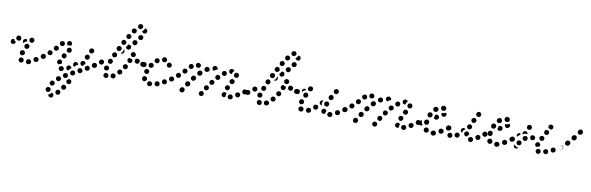

<svg xmlns="http://www.w3.org/2000/svg" viewBox="-60 -1079 5875 1910"><g transform="rotate(10 2877.0 -124.0)"><path d="M228 11Q233 2 229 -8Q227 -12 224 -16Q221 -20 216 -22Q212 -24 207 -24Q202 -25 197 -23L196 -22Q191 -21 187 -18Q184 -14 182 -10Q179 -5 179 0Q179 5 180 9Q184 19 193 24Q203 28 212 25L214 24Q224 21 228 11ZM133 22Q143 21 150 13Q153 9 154 4Q156 0 155 -5Q155 -10 152 -15Q150 -19 146 -22Q146 -22 146 -22Q142 -26 138 -27Q133 -29 128 -29Q123 -28 118 -26Q114 -24 111 -20Q107 -17 106 -12Q104 -7 104 -2Q105 3 107 7Q109 12 113 15Q114 16 115 17Q123 23 133 22ZM300 -28Q302 -38 297 -47Q294 -51 290 -54Q286 -57 282 -58Q277 -60 272 -59Q267 -58 263 -56L261 -55Q252 -49 250 -39Q247 -29 253 -21Q258 -12 268 -9Q278 -7 287 -12L288 -13Q297 -18 300 -28ZM365 -73Q367 -83 361 -91Q358 -95 354 -98Q350 -101 345 -101Q340 -102 335 -101Q331 -100 326 -97L325 -96Q317 -91 315 -80Q313 -70 319 -62Q322 -58 326 -55Q330 -52 335 -51Q340 -50 345 -52Q350 -53 354 -55L355 -56Q364 -62 365 -73ZM106 -66Q102 -75 106 -85V-86Q108 -91 111 -95Q115 -98 119 -100Q124 -102 129 -102Q134 -102 139 -101Q148 -97 152 -87Q157 -78 153 -68L152 -67Q151 -62 147 -59Q144 -55 139 -53Q138 -52 136 -52Q135 -51 133 -51Q130 -51 127 -51Q126 -51 125 -51Q124 -51 122 -52Q121 -52 120 -52Q110 -56 106 -66ZM138 -139Q141 -129 150 -124Q155 -122 160 -122Q165 -121 170 -123Q174 -124 178 -127Q182 -130 184 -135L185 -136Q190 -145 187 -155Q184 -165 175 -170Q165 -175 156 -172Q146 -169 141 -160L140 -158Q135 -149 138 -139ZM45 -167Q45 -169 46 -172Q38 -176 32 -183Q31 -184 30 -185Q26 -191 24 -197Q16 -198 8 -194Q1 -190 -2 -183L-3 -181Q-5 -177 -5 -172Q-5 -167 -4 -162Q-2 -158 2 -154Q5 -150 9 -148Q19 -144 29 -148Q38 -151 43 -161V-162Q44 -164 45 -167ZM120 -207Q126 -216 136 -217H138Q142 -217 146 -217Q149 -216 153 -214Q153 -208 154 -203Q155 -199 157 -195Q153 -195 149 -193Q139 -190 132 -184Q127 -179 123 -173Q119 -176 117 -180Q115 -184 115 -189Q113 -199 120 -207ZM67 -188Q77 -187 85 -193Q93 -200 94 -210Q95 -220 89 -228Q88 -229 88 -229Q82 -237 72 -239Q61 -240 53 -234Q45 -228 44 -217Q42 -207 48 -199Q49 -198 50 -197Q56 -189 67 -188ZM176 -208Q179 -198 188 -193Q197 -188 207 -190Q217 -193 222 -202L223 -203Q228 -212 225 -222Q223 -232 214 -237Q205 -243 195 -240Q185 -238 180 -229L179 -227Q174 -218 176 -208Z M485 264Q488 265 491 266Q494 267 496 269Q500 272 503 276Q506 280 506 285Q507 290 506 295Q505 300 502 304Q499 308 494 310Q490 313 485 314Q474 315 466 309Q458 303 456 293Q456 291 456 289Q456 287 456 285Q466 283 474 277Q480 271 485 264ZM520 250Q520 260 527 267Q531 271 535 273Q540 275 545 274Q550 274 554 273Q559 271 562 267H563Q570 259 570 249Q570 239 563 231Q555 224 545 224Q535 224 527 231V232Q520 239 520 250ZM465 223Q458 215 448 214Q443 213 438 214Q434 215 430 219Q426 222 423 226Q421 230 420 235V236Q419 241 421 245Q422 250 425 254Q428 258 432 261Q436 263 441 264Q452 265 460 259Q468 252 469 242H470Q471 231 465 223ZM568 195Q570 205 578 211Q582 214 587 215Q592 216 597 215Q602 214 606 212Q610 209 613 205H614Q620 196 618 186Q616 176 608 170Q599 164 589 165Q579 167 573 176H572Q566 185 568 195ZM499 165Q497 155 489 149Q481 143 470 144Q460 146 454 154V155Q448 163 449 173Q451 183 459 190Q467 196 478 194Q488 193 494 184Q500 175 499 165ZM638 101Q643 102 647 105Q656 110 659 120Q661 130 656 139Q653 144 649 147Q645 150 640 151Q635 152 631 151Q626 151 621 148Q613 143 610 133Q607 123 612 114Q614 114 615 113Q622 108 627 102Q628 102 628 102Q628 102 628 102Q633 101 638 101ZM553 118Q554 108 547 99Q544 96 540 93Q536 91 531 90Q526 90 521 91Q516 92 512 95V96Q508 99 505 103Q503 108 502 113Q502 118 503 122Q505 127 508 131Q514 139 524 140Q535 141 543 135Q551 128 553 118ZM615 78Q617 68 612 59Q609 55 605 52Q601 49 597 48Q592 47 587 47Q582 48 578 51H577Q568 56 566 66Q563 76 569 85Q571 90 575 92Q579 95 584 97Q589 98 594 97Q599 96 603 94L604 93Q612 88 615 78ZM676 50Q679 47 681 42Q682 37 682 32Q681 27 679 23Q674 14 664 11Q654 8 645 13Q640 15 637 19Q634 23 633 28Q631 32 632 37Q632 42 634 47Q639 56 649 59Q659 62 668 57H669Q673 54 676 50ZM552 32Q561 26 562 16Q563 11 562 6Q561 1 558 -3Q555 -7 551 -10Q546 -12 541 -13Q531 -15 522 -8Q514 -2 512 8Q512 13 513 18Q514 22 517 26Q520 30 524 33Q528 36 533 36H534Q544 38 552 32ZM744 15Q747 12 748 7Q750 2 749 -3Q749 -8 747 -12Q742 -21 732 -25Q722 -28 713 -23H712Q708 -20 705 -17Q702 -13 700 -8Q699 -3 699 2Q700 7 702 11Q707 20 716 23Q726 27 736 22V21Q740 19 744 15ZM594 12Q590 9 588 5Q583 -4 586 -14Q588 -24 597 -29L598 -30Q602 -32 607 -33Q612 -33 617 -32Q622 -30 626 -27Q630 -24 632 -20Q634 -17 634 -14Q635 -11 635 -8Q635 -7 635 -7H634Q626 -3 620 4Q615 10 612 17Q610 18 608 17Q605 17 603 17Q598 15 594 12ZM811 -21Q814 -25 816 -30Q817 -35 817 -40Q816 -45 814 -49Q808 -58 799 -61Q789 -64 780 -58H779Q775 -56 772 -52Q768 -48 767 -43Q766 -38 766 -33Q767 -28 769 -24Q774 -15 784 -12Q794 -9 803 -15H804Q808 -17 811 -21ZM495 -29Q491 -32 489 -37Q486 -41 485 -46Q484 -51 486 -56Q488 -66 497 -72Q506 -77 516 -75Q521 -73 525 -71Q529 -68 531 -63Q534 -59 535 -54Q535 -49 534 -44Q534 -42 533 -39Q532 -37 530 -35Q528 -35 527 -35Q517 -32 509 -27Q508 -26 507 -25Q506 -25 505 -25Q505 -25 504 -25Q499 -27 495 -29ZM676 -43Q683 -50 692 -53Q694 -54 696 -54Q696 -59 694 -63Q692 -67 689 -70Q682 -78 672 -78Q662 -79 654 -72V-71Q650 -68 648 -63Q646 -59 646 -54Q645 -49 647 -44Q649 -40 652 -36Q655 -33 658 -31Q661 -30 664 -29H665Q669 -37 676 -43ZM722 -59Q718 -63 717 -67Q715 -72 715 -77Q716 -82 718 -87Q723 -96 732 -100Q742 -103 751 -99Q758 -96 762 -90Q766 -84 766 -76Q759 -72 754 -66Q749 -60 746 -52Q742 -51 738 -51Q733 -51 730 -53Q725 -55 722 -59ZM881 -72Q883 -82 877 -91Q874 -95 870 -98Q866 -100 861 -101Q856 -102 851 -101Q846 -100 842 -97Q833 -91 831 -81Q830 -71 836 -62Q838 -58 843 -55Q847 -53 852 -52Q857 -51 861 -52Q866 -53 870 -56H871Q879 -62 881 -72ZM363 -64Q365 -68 366 -73Q367 -78 366 -83Q365 -88 362 -92Q359 -96 355 -98Q351 -101 346 -102Q341 -103 336 -102Q331 -101 327 -98V-97Q323 -95 320 -90Q317 -86 316 -81Q316 -76 317 -72Q318 -67 321 -63Q323 -59 328 -56Q332 -53 337 -52Q342 -52 346 -53Q351 -54 355 -57H356Q360 -60 363 -64ZM519 -122Q518 -117 519 -113Q520 -108 523 -104Q526 -100 530 -97Q538 -91 549 -93Q559 -95 564 -104L565 -105Q567 -109 568 -114Q569 -119 568 -123Q567 -128 564 -132Q561 -136 557 -139Q549 -145 539 -143Q528 -141 523 -132L522 -131Q520 -127 519 -122ZM426 -124Q426 -134 419 -142Q416 -146 411 -148Q407 -150 402 -150Q397 -150 392 -149Q388 -147 384 -143H383Q376 -136 375 -126Q375 -115 382 -108Q389 -100 399 -100Q410 -99 417 -106L418 -107Q425 -114 426 -124ZM749 -136Q753 -126 762 -122Q767 -120 772 -120Q777 -120 781 -121Q786 -123 790 -126Q793 -130 795 -134L796 -135Q800 -144 796 -154Q793 -164 784 -168Q774 -172 764 -169Q755 -165 750 -156V-155Q746 -146 749 -136ZM479 -181Q478 -191 471 -198Q463 -205 453 -205Q442 -204 435 -196Q428 -188 429 -178Q429 -167 437 -161Q441 -157 445 -156Q450 -154 455 -154Q460 -155 464 -157Q469 -159 472 -163H473Q480 -171 479 -181ZM560 -175Q563 -165 573 -160Q582 -155 592 -158Q602 -161 606 -170L607 -171Q611 -180 608 -190Q605 -200 596 -205Q587 -210 577 -206Q567 -203 562 -194Q557 -184 560 -175ZM781 -205Q785 -196 794 -191Q804 -187 813 -190Q823 -194 827 -203L828 -204Q832 -213 829 -223Q825 -233 816 -237Q806 -242 797 -238Q787 -234 782 -225Q778 -215 781 -205ZM522 -217V-216Q514 -209 504 -210Q493 -211 487 -219Q480 -226 480 -237Q481 -247 489 -254Q497 -261 507 -260Q518 -260 525 -252Q526 -251 526 -250Q527 -248 528 -247Q528 -240 531 -233Q530 -228 528 -224Q526 -220 522 -217ZM551 -249Q551 -254 553 -259Q557 -268 567 -272Q577 -275 586 -271L587 -270Q596 -266 600 -256Q603 -246 599 -237Q598 -235 596 -233Q595 -231 593 -229Q591 -230 590 -230Q580 -231 570 -228Q567 -227 564 -226Q560 -228 557 -231Q554 -235 552 -240Q550 -244 551 -249Z M987 27Q976 26 969 19Q969 18 968 18Q961 10 962 -1Q963 -11 970 -18Q974 -21 979 -23Q983 -24 988 -24Q993 -24 998 -21Q1002 -19 1006 -15Q1006 -15 1006 -15Q1007 -14 1008 -12Q1009 -11 1010 -9Q1010 -3 1011 2Q1011 5 1012 8Q1011 11 1009 14Q1007 18 1005 20Q997 27 987 27ZM1083 0Q1085 -10 1080 -19Q1074 -28 1064 -30Q1054 -33 1045 -28L1044 -27Q1036 -22 1033 -12Q1031 -2 1036 7Q1039 12 1043 15Q1047 17 1051 19Q1056 20 1061 19Q1066 18 1070 16L1071 15Q1080 10 1083 0ZM1142 -57Q1141 -67 1134 -74Q1130 -78 1125 -79Q1121 -81 1116 -81Q1111 -81 1106 -79Q1102 -76 1098 -73V-72Q1091 -64 1091 -54Q1092 -44 1099 -37Q1103 -33 1108 -32Q1112 -30 1117 -30Q1122 -30 1127 -33Q1131 -35 1135 -38V-39Q1142 -47 1142 -57ZM958 -59Q963 -50 973 -47Q978 -46 983 -47Q988 -47 992 -50Q997 -52 1000 -56Q1003 -60 1004 -65V-66Q1006 -70 1005 -75Q1005 -80 1002 -85Q1000 -89 996 -92Q992 -95 987 -96Q977 -99 968 -94Q959 -89 956 -79V-78Q953 -68 958 -59ZM879 -64Q882 -68 882 -73Q883 -78 882 -83Q881 -88 878 -92Q872 -100 862 -102Q852 -104 844 -98H843Q834 -92 832 -81Q831 -71 836 -63Q842 -54 853 -52Q863 -51 871 -56L872 -57Q876 -60 879 -64ZM1187 -114Q1188 -119 1187 -124Q1185 -129 1182 -133Q1180 -137 1175 -139Q1171 -142 1166 -143Q1161 -143 1156 -142Q1152 -141 1148 -138Q1144 -135 1141 -131L1140 -130Q1135 -121 1138 -111Q1140 -101 1149 -96Q1153 -93 1158 -92Q1163 -92 1168 -93Q1173 -94 1177 -97Q1181 -100 1183 -104L1184 -105Q1186 -109 1187 -114ZM945 -118Q947 -129 941 -137Q938 -141 934 -144Q929 -146 925 -147Q920 -148 915 -147Q910 -145 906 -142H905Q897 -136 895 -126Q893 -115 900 -107Q902 -103 907 -100Q911 -98 916 -97Q921 -96 926 -97Q930 -99 934 -101L935 -102Q944 -108 945 -118ZM983 -134Q987 -125 997 -121Q1006 -117 1016 -121Q1025 -125 1029 -135V-136Q1033 -145 1029 -155Q1025 -164 1016 -168Q1006 -172 996 -168Q987 -164 983 -154V-153Q979 -144 983 -134ZM1360 -153Q1367 -160 1367 -171Q1367 -176 1365 -180Q1364 -185 1360 -189Q1357 -192 1352 -194Q1347 -196 1342 -196H1341Q1331 -196 1324 -189Q1316 -182 1316 -171Q1316 -166 1318 -162Q1320 -157 1323 -153Q1327 -150 1331 -148Q1336 -146 1341 -146H1342Q1352 -146 1360 -153ZM1219 -178V-177Q1215 -167 1206 -163Q1196 -159 1187 -163Q1177 -167 1173 -176Q1169 -186 1172 -195L1173 -196Q1175 -202 1180 -206Q1185 -210 1191 -212Q1196 -207 1203 -205Q1209 -203 1216 -202Q1218 -200 1219 -197Q1220 -194 1221 -191Q1221 -189 1221 -187Q1221 -185 1221 -182Q1220 -180 1219 -178ZM1264 -167Q1269 -166 1274 -167Q1279 -168 1283 -171Q1287 -174 1290 -178Q1296 -187 1294 -197Q1292 -207 1283 -213H1282Q1273 -219 1263 -217Q1253 -215 1247 -206Q1242 -198 1244 -187Q1246 -177 1255 -172V-171Q1260 -168 1264 -167ZM1013 -206Q1017 -196 1026 -192Q1035 -188 1045 -191Q1055 -195 1059 -204L1060 -205Q1064 -215 1060 -224Q1057 -234 1047 -238Q1038 -243 1028 -239Q1018 -236 1014 -226V-225Q1009 -216 1013 -206ZM1211 -226Q1220 -222 1230 -227Q1239 -231 1243 -241Q1246 -251 1242 -260V-261Q1237 -270 1228 -274Q1218 -277 1208 -273Q1204 -271 1201 -267Q1197 -264 1195 -259Q1194 -254 1194 -249Q1194 -244 1196 -240L1197 -239Q1201 -230 1211 -226ZM1128 -263Q1127 -252 1119 -246L1118 -245Q1112 -240 1105 -239Q1097 -238 1091 -242Q1096 -245 1101 -249Q1108 -255 1112 -263L1113 -264Q1117 -272 1117 -281Q1118 -283 1118 -285Q1119 -284 1120 -283Q1121 -282 1122 -281Q1129 -273 1128 -263ZM1045 -286Q1044 -281 1046 -276Q1047 -272 1051 -268Q1054 -264 1058 -262Q1063 -260 1068 -259Q1073 -259 1077 -261Q1082 -262 1086 -265Q1090 -269 1092 -273V-274Q1095 -279 1095 -283Q1095 -288 1094 -293Q1092 -298 1089 -302Q1086 -305 1081 -308Q1072 -312 1062 -309Q1052 -306 1048 -296H1047Q1045 -291 1045 -286ZM1185 -315Q1186 -325 1179 -333Q1173 -338 1166 -340Q1158 -342 1151 -339Q1150 -335 1147 -331V-330Q1143 -322 1136 -316Q1135 -316 1135 -315Q1135 -310 1136 -306Q1138 -302 1141 -298Q1148 -290 1159 -290Q1169 -290 1177 -297Q1185 -305 1185 -315ZM1081 -355Q1080 -350 1081 -346Q1083 -341 1086 -337Q1089 -333 1093 -331Q1102 -326 1112 -329Q1122 -331 1127 -341H1128Q1133 -351 1130 -360Q1127 -370 1118 -375Q1114 -378 1109 -378Q1104 -379 1099 -378Q1094 -376 1090 -373Q1086 -370 1084 -366L1083 -365Q1081 -360 1081 -355ZM1240 -371Q1240 -381 1232 -389Q1224 -396 1214 -395Q1204 -395 1197 -387L1196 -386Q1189 -379 1189 -368Q1190 -358 1197 -351Q1205 -344 1215 -344Q1226 -345 1233 -352V-353Q1240 -361 1240 -371ZM1120 -414Q1122 -403 1131 -398Q1140 -392 1150 -395Q1160 -397 1165 -406L1166 -407Q1171 -416 1169 -426Q1167 -436 1158 -441Q1149 -447 1139 -444Q1129 -442 1123 -433V-432Q1117 -424 1120 -414ZM1288 -435Q1286 -445 1277 -451Q1269 -456 1259 -454Q1249 -453 1243 -444L1242 -443Q1236 -435 1238 -424Q1240 -414 1249 -408Q1257 -403 1268 -405Q1278 -407 1284 -415V-416Q1290 -425 1288 -435ZM1163 -480Q1164 -469 1172 -463Q1181 -457 1191 -458Q1201 -459 1207 -468H1208Q1214 -477 1213 -487Q1212 -497 1203 -503Q1195 -510 1185 -508Q1175 -507 1168 -499V-498Q1161 -490 1163 -480ZM1314 -511Q1312 -515 1308 -519Q1305 -522 1300 -524Q1296 -526 1291 -526Q1290 -526 1290 -526Q1289 -526 1289 -526Q1289 -525 1288 -524Q1286 -515 1279 -507Q1274 -500 1266 -496Q1268 -487 1275 -481Q1282 -475 1291 -475Q1302 -475 1309 -482Q1316 -490 1316 -500V-501Q1316 -506 1314 -511ZM1222 -552Q1219 -549 1218 -544Q1217 -539 1217 -534Q1218 -529 1220 -525Q1222 -520 1226 -517Q1230 -514 1235 -513Q1240 -511 1245 -512Q1250 -512 1254 -515H1255Q1259 -518 1262 -522Q1265 -525 1267 -530Q1268 -535 1268 -540Q1267 -545 1265 -549Q1260 -558 1250 -561Q1240 -564 1231 -559H1230Q1226 -556 1222 -552Z M1445 27Q1453 20 1454 10Q1454 5 1453 0Q1451 -4 1448 -8Q1445 -12 1441 -14Q1437 -17 1432 -17H1431Q1421 -19 1413 -12Q1405 -6 1404 5Q1403 15 1409 23Q1415 31 1426 32Q1436 33 1445 27ZM1526 6Q1530 -4 1526 -14Q1525 -18 1521 -22Q1518 -25 1513 -28Q1509 -30 1504 -30Q1499 -30 1494 -28Q1489 -26 1485 -23Q1482 -20 1480 -15Q1478 -11 1478 -6Q1477 -1 1479 4Q1481 9 1484 12Q1488 16 1492 18Q1497 20 1502 20Q1507 20 1511 19H1512Q1521 15 1526 6ZM1358 -11Q1349 -16 1347 -26V-27Q1344 -37 1349 -46Q1354 -55 1364 -58Q1374 -60 1383 -55Q1392 -50 1395 -40Q1396 -36 1396 -33Q1396 -29 1395 -26Q1390 -21 1386 -15Q1386 -14 1386 -13Q1384 -12 1382 -11Q1380 -10 1377 -9Q1367 -6 1358 -11ZM1591 -21Q1594 -25 1595 -30Q1597 -35 1596 -40Q1596 -44 1593 -49Q1588 -58 1578 -61Q1569 -64 1559 -59Q1550 -54 1547 -44Q1544 -34 1549 -25Q1552 -20 1555 -17Q1559 -14 1564 -13Q1569 -11 1574 -12Q1579 -12 1583 -15H1584Q1588 -17 1591 -21ZM1650 -56Q1654 -59 1657 -63Q1660 -68 1660 -73Q1661 -77 1660 -82Q1659 -87 1656 -91Q1650 -100 1640 -101Q1630 -103 1621 -97Q1617 -94 1614 -90Q1612 -86 1611 -81Q1610 -76 1611 -71Q1612 -66 1615 -62Q1621 -54 1631 -52Q1641 -50 1650 -56ZM1357 -97Q1361 -87 1371 -84Q1381 -80 1390 -85Q1399 -89 1403 -99Q1407 -109 1402 -118Q1398 -128 1388 -131Q1378 -135 1369 -130Q1360 -126 1356 -116Q1352 -106 1357 -97ZM1319 -148Q1328 -144 1338 -147Q1346 -150 1351 -158Q1355 -166 1354 -175Q1352 -184 1345 -190Q1338 -196 1329 -196Q1319 -196 1311 -189Q1304 -181 1304 -171Q1304 -166 1306 -162Q1309 -152 1319 -148ZM1388 -179Q1387 -174 1388 -169Q1390 -164 1393 -160Q1396 -156 1400 -154Q1409 -149 1419 -151Q1429 -154 1434 -163Q1437 -167 1438 -172Q1438 -177 1437 -182Q1436 -187 1433 -191Q1430 -195 1426 -197Q1417 -202 1407 -200Q1397 -197 1391 -188Q1389 -184 1388 -179ZM1582 -185Q1591 -181 1601 -186Q1605 -188 1609 -192Q1612 -195 1613 -200Q1615 -205 1615 -210Q1615 -215 1612 -219Q1610 -224 1606 -227Q1603 -231 1598 -232Q1593 -234 1588 -234Q1583 -233 1579 -231Q1578 -231 1576 -230Q1575 -229 1574 -228Q1571 -223 1567 -219Q1565 -214 1565 -209Q1565 -203 1567 -198V-197Q1572 -188 1582 -185ZM1438 -235Q1437 -225 1442 -216Q1445 -212 1449 -210Q1454 -207 1459 -206Q1463 -205 1468 -206Q1473 -207 1477 -210H1478Q1486 -216 1488 -227Q1490 -237 1484 -245Q1481 -249 1477 -252Q1473 -255 1468 -256Q1463 -256 1458 -255Q1453 -254 1449 -251Q1440 -245 1438 -235ZM1518 -273Q1510 -267 1509 -257Q1507 -247 1514 -238Q1520 -230 1530 -229Q1541 -227 1549 -233Q1557 -240 1559 -250Q1560 -260 1554 -268Q1548 -277 1537 -278Q1527 -280 1518 -273Z M1977 17Q1978 13 1976 8Q1975 3 1972 -1Q1969 -5 1965 -8Q1956 -13 1946 -10Q1936 -8 1931 1L1930 2Q1928 6 1927 11Q1926 16 1927 21Q1929 25 1932 29Q1935 33 1939 36Q1948 41 1958 39Q1968 36 1973 27H1974Q1976 22 1977 17ZM1783 5Q1781 -5 1773 -11Q1764 -17 1754 -15Q1744 -13 1738 -5L1736 -2Q1734 2 1733 7Q1732 12 1732 16Q1733 21 1736 26Q1739 30 1743 33Q1747 35 1752 36Q1757 37 1761 37Q1766 36 1771 33Q1775 30 1778 26L1779 24Q1785 15 1783 5ZM2258 16Q2262 13 2264 8Q2266 4 2267 -1Q2267 -6 2266 -11Q2263 -21 2253 -26Q2244 -30 2234 -27H2233Q2229 -25 2225 -22Q2221 -19 2219 -14Q2217 -10 2216 -5Q2216 0 2217 5Q2221 15 2230 19Q2239 24 2249 21H2250Q2254 19 2258 16ZM2169 10Q2165 8 2161 4Q2157 1 2155 -3Q2153 -8 2153 -13V-14Q2153 -24 2160 -32Q2167 -39 2177 -40Q2182 -40 2187 -38Q2191 -36 2195 -33Q2196 -32 2198 -30Q2199 -28 2200 -27Q2199 -26 2199 -25Q2194 -16 2194 -6Q2193 0 2194 5Q2191 8 2187 9Q2183 11 2179 11Q2174 11 2169 10ZM2335 -29Q2338 -39 2333 -48Q2330 -52 2327 -55Q2323 -59 2318 -60Q2313 -61 2308 -60Q2303 -60 2299 -57H2298Q2289 -52 2286 -42Q2284 -32 2289 -23Q2291 -18 2295 -15Q2299 -12 2304 -11Q2309 -10 2314 -10Q2319 -11 2323 -14H2324Q2333 -19 2335 -29ZM2017 -46Q2018 -51 2017 -56Q2016 -61 2013 -65Q2011 -69 2007 -72Q1998 -78 1988 -76Q1978 -74 1972 -65L1971 -64Q1969 -60 1968 -55Q1967 -50 1968 -45Q1969 -41 1972 -36Q1974 -32 1979 -30Q1987 -24 1997 -26Q2007 -28 2013 -37H2014Q2016 -42 2017 -46ZM1828 -63Q1826 -73 1817 -79Q1813 -82 1808 -83Q1803 -84 1798 -83Q1793 -82 1789 -79Q1785 -76 1782 -72L1781 -70Q1775 -61 1777 -51Q1779 -41 1788 -35Q1792 -32 1797 -31Q1802 -30 1806 -31Q1811 -32 1815 -35Q1820 -38 1822 -42L1824 -44Q1830 -53 1828 -63ZM2397 -63Q2400 -67 2400 -72Q2401 -77 2400 -82Q2399 -87 2396 -91Q2391 -100 2380 -101Q2370 -103 2362 -98L2361 -97Q2357 -94 2354 -90Q2352 -86 2351 -81Q2350 -76 2351 -71Q2352 -66 2355 -62Q2360 -54 2371 -52Q2381 -50 2389 -56H2390Q2394 -59 2397 -63ZM1658 -64Q1661 -68 1662 -73Q1662 -78 1661 -83Q1660 -88 1657 -92Q1652 -100 1641 -102Q1631 -104 1623 -98H1622Q1618 -95 1615 -90Q1612 -86 1611 -81Q1611 -76 1612 -72Q1613 -67 1615 -63Q1621 -54 1632 -52Q1642 -51 1650 -56L1651 -57Q1655 -60 1658 -64ZM2175 -78Q2179 -69 2188 -64Q2193 -62 2197 -62Q2202 -62 2207 -64Q2212 -66 2215 -69Q2219 -72 2221 -77V-78Q2226 -87 2222 -97Q2218 -107 2209 -111Q2204 -113 2199 -113Q2194 -113 2190 -111Q2185 -110 2181 -106Q2178 -103 2176 -98L2175 -97Q2171 -88 2175 -78ZM2061 -107Q2062 -112 2062 -117Q2061 -122 2059 -126Q2056 -131 2052 -134Q2048 -137 2043 -138Q2039 -139 2034 -139Q2029 -138 2024 -135Q2020 -133 2017 -129V-128Q2014 -124 2012 -119Q2011 -115 2012 -110Q2012 -105 2015 -101Q2017 -96 2021 -93Q2025 -90 2030 -89Q2035 -88 2040 -88Q2045 -89 2049 -92Q2053 -94 2056 -98L2057 -99Q2060 -103 2061 -107ZM1875 -127Q1874 -137 1866 -143Q1858 -150 1847 -149Q1837 -147 1831 -139L1829 -137Q1823 -129 1824 -118Q1825 -108 1833 -102Q1841 -95 1852 -97Q1862 -98 1868 -106L1870 -108Q1877 -117 1875 -127ZM1723 -123Q1724 -133 1717 -141Q1714 -145 1710 -147Q1705 -149 1700 -150Q1695 -150 1690 -149Q1686 -147 1682 -144L1681 -143Q1677 -140 1675 -136Q1673 -131 1672 -126Q1672 -121 1673 -116Q1675 -112 1678 -108Q1685 -100 1695 -99Q1706 -98 1714 -105V-106Q1722 -113 1723 -123ZM2209 -148Q2212 -139 2221 -134Q2230 -129 2240 -131Q2250 -134 2255 -143L2256 -144Q2261 -153 2258 -163Q2255 -173 2246 -178Q2241 -180 2236 -181Q2232 -182 2227 -180Q2222 -179 2218 -176Q2214 -173 2212 -168H2211Q2206 -158 2209 -148ZM2110 -163Q2112 -168 2111 -173Q2111 -178 2109 -182Q2107 -187 2104 -190Q2096 -198 2086 -197Q2075 -197 2068 -190V-189Q2064 -185 2062 -181Q2061 -176 2061 -171Q2061 -166 2063 -162Q2065 -157 2069 -154Q2076 -146 2086 -147Q2097 -147 2104 -154L2105 -155Q2108 -159 2110 -163ZM1779 -178Q1779 -189 1772 -196Q1768 -199 1763 -201Q1759 -203 1754 -203Q1749 -203 1744 -201Q1740 -199 1736 -195Q1728 -187 1729 -177Q1729 -166 1736 -159Q1744 -152 1754 -152Q1764 -152 1772 -160V-161Q1780 -168 1779 -178ZM1927 -174Q1929 -179 1929 -184Q1929 -189 1928 -193Q1926 -198 1922 -202Q1915 -209 1905 -209Q1894 -209 1887 -202L1885 -200Q1877 -193 1877 -182Q1877 -172 1884 -165Q1891 -157 1902 -157Q1912 -157 1920 -164L1922 -166Q1925 -170 1927 -174ZM2168 -219Q2170 -229 2164 -237Q2161 -241 2157 -244Q2153 -247 2148 -248Q2143 -248 2138 -247Q2134 -246 2129 -243Q2120 -237 2119 -227Q2117 -216 2123 -208Q2126 -204 2130 -201Q2134 -199 2139 -198Q2144 -197 2149 -198Q2154 -199 2158 -202Q2167 -208 2168 -219ZM2241 -219Q2242 -214 2245 -210Q2248 -206 2252 -203Q2256 -201 2261 -200Q2271 -198 2280 -204Q2288 -210 2290 -221Q2291 -226 2290 -231Q2289 -236 2286 -240Q2283 -244 2279 -247Q2275 -249 2270 -250Q2259 -252 2251 -246Q2243 -240 2241 -230V-229Q2240 -224 2241 -219ZM1988 -218Q1991 -222 1993 -226Q1994 -231 1993 -236Q1993 -241 1990 -245Q1985 -254 1975 -257Q1965 -260 1956 -255L1954 -253Q1949 -251 1946 -247Q1943 -243 1942 -238Q1941 -234 1941 -229Q1942 -224 1944 -219Q1949 -210 1959 -208Q1969 -205 1978 -210L1981 -211Q1985 -214 1988 -218ZM1825 -216H1824Q1817 -208 1806 -208Q1796 -209 1789 -216Q1781 -223 1782 -234Q1782 -244 1789 -251L1790 -252Q1797 -259 1808 -259Q1818 -259 1825 -252Q1826 -251 1827 -250Q1827 -249 1828 -248Q1828 -246 1829 -244Q1830 -239 1832 -235Q1833 -230 1831 -225Q1829 -220 1825 -216ZM2225 -250Q2229 -258 2237 -263Q2233 -272 2225 -277Q2217 -281 2208 -279H2207Q2197 -277 2191 -268Q2185 -260 2188 -249Q2190 -239 2199 -234Q2207 -228 2217 -230L2218 -231Q2218 -232 2218 -233H2219Q2220 -242 2225 -250ZM2020 -245Q2018 -249 2018 -254Q2018 -265 2025 -272Q2032 -279 2042 -280H2045H2046Q2056 -280 2063 -272Q2071 -265 2071 -254Q2071 -253 2070 -251Q2070 -250 2070 -248Q2063 -247 2057 -245Q2048 -241 2041 -234Q2039 -232 2038 -230Q2034 -231 2031 -233Q2028 -234 2025 -237Q2022 -240 2020 -245ZM1862 -235Q1858 -237 1855 -241Q1852 -245 1851 -250Q1849 -255 1850 -260Q1851 -265 1853 -269Q1858 -278 1868 -281Q1878 -283 1887 -278Q1888 -278 1889 -277Q1893 -274 1896 -270Q1899 -266 1900 -261Q1901 -257 1901 -252Q1900 -247 1897 -243Q1895 -239 1892 -237Q1890 -235 1886 -233Q1884 -234 1881 -234Q1874 -234 1867 -233Q1866 -233 1865 -234Q1864 -234 1863 -235Q1862 -235 1862 -235Z M2536 27Q2525 26 2518 19Q2518 18 2517 18Q2510 10 2511 -1Q2512 -11 2519 -18Q2523 -21 2528 -23Q2532 -24 2537 -24Q2542 -24 2547 -21Q2551 -19 2555 -15Q2555 -15 2555 -15Q2556 -14 2557 -12Q2558 -11 2559 -9Q2559 -3 2560 2Q2560 5 2561 8Q2560 11 2558 14Q2556 18 2554 20Q2546 27 2536 27ZM2632 0Q2634 -10 2629 -19Q2623 -28 2613 -30Q2603 -33 2594 -28L2593 -27Q2585 -22 2582 -12Q2580 -2 2585 7Q2588 12 2592 15Q2596 17 2600 19Q2605 20 2610 19Q2615 18 2619 16L2620 15Q2629 10 2632 0ZM2691 -57Q2690 -67 2683 -74Q2679 -78 2674 -79Q2670 -81 2665 -81Q2660 -81 2655 -79Q2651 -76 2647 -73V-72Q2640 -64 2640 -54Q2641 -44 2648 -37Q2652 -33 2657 -32Q2661 -30 2666 -30Q2671 -30 2676 -33Q2680 -35 2684 -38V-39Q2691 -47 2691 -57ZM2507 -59Q2512 -50 2522 -47Q2527 -46 2532 -47Q2537 -47 2541 -50Q2546 -52 2549 -56Q2552 -60 2553 -65V-66Q2555 -70 2554 -75Q2554 -80 2551 -85Q2549 -89 2545 -92Q2541 -95 2536 -96Q2526 -99 2517 -94Q2508 -89 2505 -79V-78Q2502 -68 2507 -59ZM2428 -64Q2431 -68 2431 -73Q2432 -78 2431 -83Q2430 -88 2427 -92Q2421 -100 2411 -102Q2401 -104 2393 -98H2392Q2383 -92 2381 -81Q2380 -71 2385 -63Q2391 -54 2402 -52Q2412 -51 2420 -56L2421 -57Q2425 -60 2428 -64ZM2736 -114Q2737 -119 2736 -124Q2734 -129 2731 -133Q2729 -137 2724 -139Q2720 -142 2715 -143Q2710 -143 2705 -142Q2701 -141 2697 -138Q2693 -135 2690 -131L2689 -130Q2684 -121 2687 -111Q2689 -101 2698 -96Q2702 -93 2707 -92Q2712 -92 2717 -93Q2722 -94 2726 -97Q2730 -100 2732 -104L2733 -105Q2735 -109 2736 -114ZM2494 -118Q2496 -129 2490 -137Q2487 -141 2483 -144Q2478 -146 2474 -147Q2469 -148 2464 -147Q2459 -145 2455 -142H2454Q2446 -136 2444 -126Q2442 -115 2449 -107Q2451 -103 2456 -100Q2460 -98 2465 -97Q2470 -96 2475 -97Q2479 -99 2483 -101L2484 -102Q2493 -108 2494 -118ZM2532 -134Q2536 -125 2546 -121Q2555 -117 2565 -121Q2574 -125 2578 -135V-136Q2582 -145 2578 -155Q2574 -164 2565 -168Q2555 -172 2545 -168Q2536 -164 2532 -154V-153Q2528 -144 2532 -134ZM2909 -153Q2916 -160 2916 -171Q2916 -176 2914 -180Q2913 -185 2909 -189Q2906 -192 2901 -194Q2896 -196 2891 -196H2890Q2880 -196 2873 -189Q2865 -182 2865 -171Q2865 -166 2867 -162Q2869 -157 2872 -153Q2876 -150 2880 -148Q2885 -146 2890 -146H2891Q2901 -146 2909 -153ZM2768 -178V-177Q2764 -167 2755 -163Q2745 -159 2736 -163Q2726 -167 2722 -176Q2718 -186 2721 -195L2722 -196Q2724 -202 2729 -206Q2734 -210 2740 -212Q2745 -207 2752 -205Q2758 -203 2765 -202Q2767 -200 2768 -197Q2769 -194 2770 -191Q2770 -189 2770 -187Q2770 -185 2770 -182Q2769 -180 2768 -178ZM2813 -167Q2818 -166 2823 -167Q2828 -168 2832 -171Q2836 -174 2839 -178Q2845 -187 2843 -197Q2841 -207 2832 -213H2831Q2822 -219 2812 -217Q2802 -215 2796 -206Q2791 -198 2793 -187Q2795 -177 2804 -172V-171Q2809 -168 2813 -167ZM2562 -206Q2566 -196 2575 -192Q2584 -188 2594 -191Q2604 -195 2608 -204L2609 -205Q2613 -215 2609 -224Q2606 -234 2596 -238Q2587 -243 2577 -239Q2567 -236 2563 -226V-225Q2558 -216 2562 -206ZM2760 -226Q2769 -222 2779 -227Q2788 -231 2792 -241Q2795 -251 2791 -260V-261Q2786 -270 2777 -274Q2767 -277 2757 -273Q2753 -271 2750 -267Q2746 -264 2744 -259Q2743 -254 2743 -249Q2743 -244 2745 -240L2746 -239Q2750 -230 2760 -226ZM2677 -263Q2676 -252 2668 -246L2667 -245Q2661 -240 2654 -239Q2646 -238 2640 -242Q2645 -245 2650 -249Q2657 -255 2661 -263L2662 -264Q2666 -272 2666 -281Q2667 -283 2667 -285Q2668 -284 2669 -283Q2670 -282 2671 -281Q2678 -273 2677 -263ZM2594 -286Q2593 -281 2595 -276Q2596 -272 2600 -268Q2603 -264 2607 -262Q2612 -260 2617 -259Q2622 -259 2626 -261Q2631 -262 2635 -265Q2639 -269 2641 -273V-274Q2644 -279 2644 -283Q2644 -288 2643 -293Q2641 -298 2638 -302Q2635 -305 2630 -308Q2621 -312 2611 -309Q2601 -306 2597 -296H2596Q2594 -291 2594 -286ZM2734 -315Q2735 -325 2728 -333Q2722 -338 2715 -340Q2707 -342 2700 -339Q2699 -335 2696 -331V-330Q2692 -322 2685 -316Q2684 -316 2684 -315Q2684 -310 2685 -306Q2687 -302 2690 -298Q2697 -290 2708 -290Q2718 -290 2726 -297Q2734 -305 2734 -315ZM2630 -355Q2629 -350 2630 -346Q2632 -341 2635 -337Q2638 -333 2642 -331Q2651 -326 2661 -329Q2671 -331 2676 -341H2677Q2682 -351 2679 -360Q2676 -370 2667 -375Q2663 -378 2658 -378Q2653 -379 2648 -378Q2643 -376 2639 -373Q2635 -370 2633 -366L2632 -365Q2630 -360 2630 -355ZM2789 -371Q2789 -381 2781 -389Q2773 -396 2763 -395Q2753 -395 2746 -387L2745 -386Q2738 -379 2738 -368Q2739 -358 2746 -351Q2754 -344 2764 -344Q2775 -345 2782 -352V-353Q2789 -361 2789 -371ZM2669 -414Q2671 -403 2680 -398Q2689 -392 2699 -395Q2709 -397 2714 -406L2715 -407Q2720 -416 2718 -426Q2716 -436 2707 -441Q2698 -447 2688 -444Q2678 -442 2672 -433V-432Q2666 -424 2669 -414ZM2837 -435Q2835 -445 2826 -451Q2818 -456 2808 -454Q2798 -453 2792 -444L2791 -443Q2785 -435 2787 -424Q2789 -414 2798 -408Q2806 -403 2817 -405Q2827 -407 2833 -415V-416Q2839 -425 2837 -435ZM2712 -480Q2713 -469 2721 -463Q2730 -457 2740 -458Q2750 -459 2756 -468H2757Q2763 -477 2762 -487Q2761 -497 2752 -503Q2744 -510 2734 -508Q2724 -507 2717 -499V-498Q2710 -490 2712 -480ZM2863 -511Q2861 -515 2857 -519Q2854 -522 2849 -524Q2845 -526 2840 -526Q2839 -526 2839 -526Q2838 -526 2838 -526Q2838 -525 2837 -524Q2835 -515 2828 -507Q2823 -500 2815 -496Q2817 -487 2824 -481Q2831 -475 2840 -475Q2851 -475 2858 -482Q2865 -490 2865 -500V-501Q2865 -506 2863 -511ZM2771 -552Q2768 -549 2767 -544Q2766 -539 2766 -534Q2767 -529 2769 -525Q2771 -520 2775 -517Q2779 -514 2784 -513Q2789 -511 2794 -512Q2799 -512 2803 -515H2804Q2808 -518 2811 -522Q2814 -525 2816 -530Q2817 -535 2817 -540Q2816 -545 2814 -549Q2809 -558 2799 -561Q2789 -564 2780 -559H2779Q2775 -556 2771 -552Z M3264 17Q3268 14 3271 10Q3273 5 3274 0Q3274 -5 3273 -9Q3270 -19 3261 -24Q3252 -30 3242 -27L3240 -26Q3236 -25 3232 -22Q3228 -19 3225 -14Q3223 -10 3222 -5Q3222 0 3223 5Q3226 15 3235 20Q3244 25 3254 22L3256 21Q3261 20 3264 17ZM2955 19Q2960 19 2965 17Q2970 16 2973 12Q2977 9 2979 4Q2984 -5 2980 -15Q2977 -24 2967 -29L2966 -30Q2961 -32 2956 -32Q2951 -32 2947 -31Q2942 -29 2938 -26Q2934 -22 2932 -18Q2928 -8 2931 1Q2935 11 2944 16H2946Q2950 18 2955 19ZM3050 10Q3054 7 3056 2Q3057 -3 3057 -8Q3057 -13 3055 -17Q3051 -27 3042 -31Q3032 -34 3022 -30H3021Q3011 -25 3008 -16Q3004 -6 3008 3Q3010 8 3013 11Q3017 15 3022 17Q3026 18 3031 18Q3036 18 3041 16H3042Q3047 14 3050 10ZM3170 -2Q3161 -8 3159 -18Q3159 -20 3159 -21Q3157 -31 3164 -39Q3170 -48 3180 -49Q3185 -50 3190 -49Q3195 -47 3199 -44Q3202 -42 3205 -38Q3207 -34 3208 -29Q3207 -27 3206 -25Q3201 -17 3200 -7Q3200 -5 3200 -4Q3197 -1 3194 0Q3191 1 3188 2Q3178 4 3170 -2ZM3340 -19Q3343 -23 3344 -27Q3346 -32 3345 -37Q3345 -42 3342 -46Q3337 -56 3327 -58Q3317 -61 3308 -56L3307 -55Q3302 -53 3299 -49Q3296 -45 3295 -40Q3294 -36 3294 -31Q3295 -26 3297 -21Q3302 -12 3312 -9Q3322 -7 3331 -12H3333Q3337 -15 3340 -19ZM3120 -39Q3122 -43 3122 -48Q3123 -53 3121 -58Q3120 -63 3117 -67Q3110 -75 3100 -75Q3089 -76 3081 -70L3080 -69Q3076 -65 3074 -61Q3072 -57 3071 -52Q3071 -47 3072 -42Q3074 -37 3077 -33Q3084 -25 3094 -25Q3104 -24 3112 -30L3113 -31Q3117 -35 3120 -39ZM3411 -72Q3413 -82 3407 -90Q3404 -94 3400 -97Q3396 -100 3391 -101Q3386 -102 3381 -101Q3377 -99 3372 -97L3371 -96Q3363 -90 3361 -80Q3359 -69 3365 -61Q3368 -57 3372 -54Q3376 -51 3381 -51Q3386 -50 3391 -51Q3396 -52 3400 -55L3401 -56Q3410 -62 3411 -72ZM2927 -66Q2922 -75 2925 -85V-86Q2927 -91 2930 -95Q2933 -99 2938 -101Q2942 -103 2947 -104Q2952 -104 2957 -103Q2962 -101 2965 -98Q2969 -95 2971 -91Q2974 -86 2974 -81Q2975 -76 2973 -72V-70Q2971 -65 2967 -61Q2964 -57 2959 -54Q2958 -54 2958 -54Q2950 -55 2943 -53Q2943 -53 2942 -53Q2942 -53 2941 -54Q2932 -57 2927 -66ZM3176 -89Q3180 -79 3190 -76Q3194 -74 3199 -74Q3204 -74 3209 -76Q3213 -78 3217 -82Q3220 -85 3222 -90V-92Q3226 -101 3222 -111Q3218 -120 3208 -124Q3203 -126 3198 -126Q3193 -125 3189 -123Q3184 -121 3181 -118Q3177 -114 3176 -109L3175 -108Q3171 -98 3176 -89ZM3161 -128Q3154 -130 3148 -128Q3142 -127 3137 -122L3136 -121Q3128 -113 3128 -103Q3128 -93 3136 -85Q3139 -82 3144 -80Q3148 -78 3153 -78Q3154 -78 3155 -78Q3155 -78 3156 -78Q3155 -79 3155 -79Q3151 -88 3151 -98Q3151 -107 3154 -116L3155 -117Q3157 -123 3161 -128ZM2955 -142Q2958 -132 2967 -127Q2977 -123 2987 -127Q2996 -130 3001 -139V-141Q3006 -150 3002 -160Q2999 -170 2990 -174Q2985 -176 2980 -177Q2975 -177 2971 -175Q2966 -173 2962 -170Q2958 -167 2956 -162V-161Q2951 -151 2955 -142ZM3207 -163Q3210 -153 3219 -148Q3224 -146 3229 -145Q3234 -145 3238 -147Q3243 -148 3247 -151Q3251 -154 3253 -159L3254 -160Q3259 -170 3255 -179Q3252 -189 3243 -194Q3239 -196 3234 -197Q3229 -197 3224 -196Q3219 -194 3216 -191Q3212 -188 3209 -183V-182Q3204 -173 3207 -163ZM2901 -153Q2908 -160 2909 -170Q2909 -175 2907 -180Q2905 -184 2902 -188Q2899 -192 2894 -194Q2889 -196 2884 -196Q2884 -196 2883 -196Q2873 -196 2865 -190Q2858 -183 2857 -172Q2857 -167 2858 -163Q2860 -158 2863 -154Q2867 -151 2871 -148Q2876 -146 2881 -146Q2882 -146 2883 -146Q2893 -146 2901 -153ZM2934 -194Q2938 -204 2947 -208L2948 -209Q2953 -212 2958 -212Q2963 -212 2968 -211Q2968 -209 2968 -207Q2970 -202 2972 -199Q2967 -198 2963 -196Q2954 -193 2947 -186Q2940 -181 2937 -173Q2936 -174 2936 -174Q2936 -174 2936 -175Q2931 -184 2934 -194ZM2989 -223Q2989 -218 2990 -213Q2991 -208 2995 -204Q2998 -200 3002 -198Q3011 -193 3021 -196Q3031 -199 3036 -208L3037 -209Q3039 -213 3040 -218Q3040 -223 3039 -228Q3038 -233 3035 -237Q3031 -241 3027 -243Q3018 -248 3008 -245Q2998 -242 2993 -233L2992 -232Q2990 -228 2989 -223ZM3247 -233Q3249 -223 3257 -217Q3261 -214 3266 -213Q3271 -212 3276 -213Q3281 -214 3285 -216Q3289 -219 3292 -223L3293 -225Q3299 -233 3297 -243Q3295 -253 3287 -259Q3278 -265 3268 -263Q3258 -261 3252 -253L3251 -251Q3245 -243 3247 -233Z M3729 17Q3730 13 3728 8Q3727 3 3724 -1Q3721 -5 3717 -8Q3708 -13 3698 -10Q3688 -8 3683 1L3682 2Q3680 6 3679 11Q3678 16 3679 21Q3681 25 3684 29Q3687 33 3691 36Q3700 41 3710 39Q3720 36 3725 27H3726Q3728 22 3729 17ZM3535 5Q3533 -5 3525 -11Q3516 -17 3506 -15Q3496 -13 3490 -5L3488 -2Q3486 2 3485 7Q3484 12 3484 16Q3485 21 3488 26Q3491 30 3495 33Q3499 35 3504 36Q3509 37 3513 37Q3518 36 3523 33Q3527 30 3530 26L3531 24Q3537 15 3535 5ZM4010 16Q4014 13 4016 8Q4018 4 4019 -1Q4019 -6 4018 -11Q4015 -21 4005 -26Q3996 -30 3986 -27H3985Q3981 -25 3977 -22Q3973 -19 3971 -14Q3969 -10 3968 -5Q3968 0 3969 5Q3973 15 3982 19Q3991 24 4001 21H4002Q4006 19 4010 16ZM3921 10Q3917 8 3913 4Q3909 1 3907 -3Q3905 -8 3905 -13V-14Q3905 -24 3912 -32Q3919 -39 3929 -40Q3934 -40 3939 -38Q3943 -36 3947 -33Q3948 -32 3950 -30Q3951 -28 3952 -27Q3951 -26 3951 -25Q3946 -16 3946 -6Q3945 0 3946 5Q3943 8 3939 9Q3935 11 3931 11Q3926 11 3921 10ZM4087 -29Q4090 -39 4085 -48Q4082 -52 4079 -55Q4075 -59 4070 -60Q4065 -61 4060 -60Q4055 -60 4051 -57H4050Q4041 -52 4038 -42Q4036 -32 4041 -23Q4043 -18 4047 -15Q4051 -12 4056 -11Q4061 -10 4066 -10Q4071 -11 4075 -14H4076Q4085 -19 4087 -29ZM3769 -46Q3770 -51 3769 -56Q3768 -61 3765 -65Q3763 -69 3759 -72Q3750 -78 3740 -76Q3730 -74 3724 -65L3723 -64Q3721 -60 3720 -55Q3719 -50 3720 -45Q3721 -41 3724 -36Q3726 -32 3731 -30Q3739 -24 3749 -26Q3759 -28 3765 -37H3766Q3768 -42 3769 -46ZM3580 -63Q3578 -73 3569 -79Q3565 -82 3560 -83Q3555 -84 3550 -83Q3545 -82 3541 -79Q3537 -76 3534 -72L3533 -70Q3527 -61 3529 -51Q3531 -41 3540 -35Q3544 -32 3549 -31Q3554 -30 3558 -31Q3563 -32 3567 -35Q3572 -38 3574 -42L3576 -44Q3582 -53 3580 -63ZM4149 -63Q4152 -67 4152 -72Q4153 -77 4152 -82Q4151 -87 4148 -91Q4143 -100 4132 -101Q4122 -103 4114 -98L4113 -97Q4109 -94 4106 -90Q4104 -86 4103 -81Q4102 -76 4103 -71Q4104 -66 4107 -62Q4112 -54 4123 -52Q4133 -50 4141 -56H4142Q4146 -59 4149 -63ZM3410 -64Q3413 -68 3414 -73Q3414 -78 3413 -83Q3412 -88 3409 -92Q3404 -100 3393 -102Q3383 -104 3375 -98H3374Q3370 -95 3367 -90Q3364 -86 3363 -81Q3363 -76 3364 -72Q3365 -67 3367 -63Q3373 -54 3384 -52Q3394 -51 3402 -56L3403 -57Q3407 -60 3410 -64ZM3927 -78Q3931 -69 3940 -64Q3945 -62 3949 -62Q3954 -62 3959 -64Q3964 -66 3967 -69Q3971 -72 3973 -77V-78Q3978 -87 3974 -97Q3970 -107 3961 -111Q3956 -113 3951 -113Q3946 -113 3942 -111Q3937 -110 3933 -106Q3930 -103 3928 -98L3927 -97Q3923 -88 3927 -78ZM3813 -107Q3814 -112 3814 -117Q3813 -122 3811 -126Q3808 -131 3804 -134Q3800 -137 3795 -138Q3791 -139 3786 -139Q3781 -138 3776 -135Q3772 -133 3769 -129V-128Q3766 -124 3764 -119Q3763 -115 3764 -110Q3764 -105 3767 -101Q3769 -96 3773 -93Q3777 -90 3782 -89Q3787 -88 3792 -88Q3797 -89 3801 -92Q3805 -94 3808 -98L3809 -99Q3812 -103 3813 -107ZM3627 -127Q3626 -137 3618 -143Q3610 -150 3599 -149Q3589 -147 3583 -139L3581 -137Q3575 -129 3576 -118Q3577 -108 3585 -102Q3593 -95 3604 -97Q3614 -98 3620 -106L3622 -108Q3629 -117 3627 -127ZM3475 -123Q3476 -133 3469 -141Q3466 -145 3462 -147Q3457 -149 3452 -150Q3447 -150 3442 -149Q3438 -147 3434 -144L3433 -143Q3429 -140 3427 -136Q3425 -131 3424 -126Q3424 -121 3425 -116Q3427 -112 3430 -108Q3437 -100 3447 -99Q3458 -98 3466 -105V-106Q3474 -113 3475 -123ZM3961 -148Q3964 -139 3973 -134Q3982 -129 3992 -131Q4002 -134 4007 -143L4008 -144Q4013 -153 4010 -163Q4007 -173 3998 -178Q3993 -180 3988 -181Q3984 -182 3979 -180Q3974 -179 3970 -176Q3966 -173 3964 -168H3963Q3958 -158 3961 -148ZM3862 -163Q3864 -168 3863 -173Q3863 -178 3861 -182Q3859 -187 3856 -190Q3848 -198 3838 -197Q3827 -197 3820 -190V-189Q3816 -185 3814 -181Q3813 -176 3813 -171Q3813 -166 3815 -162Q3817 -157 3821 -154Q3828 -146 3838 -147Q3849 -147 3856 -154L3857 -155Q3860 -159 3862 -163ZM3531 -178Q3531 -189 3524 -196Q3520 -199 3515 -201Q3511 -203 3506 -203Q3501 -203 3496 -201Q3492 -199 3488 -195Q3480 -187 3481 -177Q3481 -166 3488 -159Q3496 -152 3506 -152Q3516 -152 3524 -160V-161Q3532 -168 3531 -178ZM3679 -174Q3681 -179 3681 -184Q3681 -189 3680 -193Q3678 -198 3674 -202Q3667 -209 3657 -209Q3646 -209 3639 -202L3637 -200Q3629 -193 3629 -182Q3629 -172 3636 -165Q3643 -157 3654 -157Q3664 -157 3672 -164L3674 -166Q3677 -170 3679 -174ZM3920 -219Q3922 -229 3916 -237Q3913 -241 3909 -244Q3905 -247 3900 -248Q3895 -248 3890 -247Q3886 -246 3881 -243Q3872 -237 3871 -227Q3869 -216 3875 -208Q3878 -204 3882 -201Q3886 -199 3891 -198Q3896 -197 3901 -198Q3906 -199 3910 -202Q3919 -208 3920 -219ZM3993 -219Q3994 -214 3997 -210Q4000 -206 4004 -203Q4008 -201 4013 -200Q4023 -198 4032 -204Q4040 -210 4042 -221Q4043 -226 4042 -231Q4041 -236 4038 -240Q4035 -244 4031 -247Q4027 -249 4022 -250Q4011 -252 4003 -246Q3995 -240 3993 -230V-229Q3992 -224 3993 -219ZM3740 -218Q3743 -222 3745 -226Q3746 -231 3745 -236Q3745 -241 3742 -245Q3737 -254 3727 -257Q3717 -260 3708 -255L3706 -253Q3701 -251 3698 -247Q3695 -243 3694 -238Q3693 -234 3693 -229Q3694 -224 3696 -219Q3701 -210 3711 -208Q3721 -205 3730 -210L3733 -211Q3737 -214 3740 -218ZM3577 -216H3576Q3569 -208 3558 -208Q3548 -209 3541 -216Q3533 -223 3534 -234Q3534 -244 3541 -251L3542 -252Q3549 -259 3560 -259Q3570 -259 3577 -252Q3578 -251 3579 -250Q3579 -249 3580 -248Q3580 -246 3581 -244Q3582 -239 3584 -235Q3585 -230 3583 -225Q3581 -220 3577 -216ZM3977 -250Q3981 -258 3989 -263Q3985 -272 3977 -277Q3969 -281 3960 -279H3959Q3949 -277 3943 -268Q3937 -260 3940 -249Q3942 -239 3951 -234Q3959 -228 3969 -230L3970 -231Q3970 -232 3970 -233H3971Q3972 -242 3977 -250ZM3772 -245Q3770 -249 3770 -254Q3770 -265 3777 -272Q3784 -279 3794 -280H3797H3798Q3808 -280 3815 -272Q3823 -265 3823 -254Q3823 -253 3822 -251Q3822 -250 3822 -248Q3815 -247 3809 -245Q3800 -241 3793 -234Q3791 -232 3790 -230Q3786 -231 3783 -233Q3780 -234 3777 -237Q3774 -240 3772 -245ZM3614 -235Q3610 -237 3607 -241Q3604 -245 3603 -250Q3601 -255 3602 -260Q3603 -265 3605 -269Q3610 -278 3620 -281Q3630 -283 3639 -278Q3640 -278 3641 -277Q3645 -274 3648 -270Q3651 -266 3652 -261Q3653 -257 3653 -252Q3652 -247 3649 -243Q3647 -239 3644 -237Q3642 -235 3638 -233Q3636 -234 3633 -234Q3626 -234 3619 -233Q3618 -233 3617 -234Q3616 -234 3615 -235Q3614 -235 3614 -235Z M4316 14Q4321 5 4319 -5Q4318 -10 4315 -14Q4312 -18 4308 -21Q4303 -23 4298 -24Q4294 -25 4289 -24Q4288 -24 4287 -23Q4282 -22 4278 -19Q4273 -17 4271 -12Q4268 -8 4267 -3Q4266 2 4267 6Q4270 17 4278 22Q4287 28 4297 26Q4299 25 4300 25Q4310 22 4316 14ZM4217 9Q4227 10 4235 4Q4239 1 4242 -3Q4244 -7 4245 -12Q4246 -17 4245 -22Q4243 -27 4240 -31Q4240 -31 4240 -32Q4234 -40 4224 -42Q4213 -44 4205 -39Q4201 -36 4198 -32Q4195 -28 4194 -23Q4193 -18 4194 -13Q4195 -8 4198 -4Q4199 -2 4200 -1Q4207 8 4217 9ZM4388 -17Q4391 -21 4392 -26Q4393 -30 4392 -35Q4392 -40 4389 -44Q4384 -53 4374 -56Q4364 -59 4355 -54L4353 -52Q4349 -50 4345 -46Q4342 -42 4341 -37Q4340 -32 4341 -27Q4341 -22 4344 -18Q4349 -9 4359 -6Q4369 -4 4378 -9L4380 -10Q4385 -13 4388 -17ZM4460 -71Q4462 -81 4456 -90Q4453 -94 4449 -97Q4444 -99 4440 -100Q4435 -101 4430 -100Q4425 -99 4421 -96L4419 -95Q4415 -92 4412 -88Q4409 -83 4408 -79Q4407 -74 4409 -69Q4410 -64 4412 -60Q4415 -56 4419 -53Q4424 -50 4429 -50Q4433 -49 4438 -50Q4443 -51 4447 -54L4449 -55Q4458 -61 4460 -71ZM4163 -103Q4158 -104 4154 -103Q4150 -102 4146 -99L4144 -98Q4140 -95 4137 -90Q4134 -86 4133 -81Q4133 -77 4134 -72Q4135 -67 4137 -63Q4140 -59 4145 -56Q4149 -53 4154 -52Q4158 -52 4163 -53Q4168 -54 4172 -56L4174 -58Q4175 -58 4175 -59Q4176 -59 4176 -59Q4173 -62 4171 -65Q4165 -73 4163 -83Q4161 -92 4162 -101L4163 -103Q4163 -103 4163 -103ZM4185 -87Q4186 -83 4189 -79Q4192 -75 4196 -72Q4200 -69 4205 -69Q4210 -68 4215 -69Q4220 -70 4224 -73Q4228 -76 4231 -80Q4233 -85 4234 -90V-92Q4236 -102 4230 -111Q4224 -119 4213 -121Q4208 -122 4204 -120Q4199 -119 4195 -116Q4191 -113 4188 -109Q4186 -105 4185 -100L4184 -97Q4184 -92 4185 -87ZM4284 -182 4286 -183Q4295 -188 4305 -185Q4315 -182 4320 -173Q4325 -164 4322 -154Q4319 -144 4310 -139L4307 -138Q4298 -133 4288 -136Q4278 -139 4274 -148Q4273 -149 4273 -149Q4273 -150 4273 -150Q4273 -151 4274 -153L4275 -155Q4278 -163 4279 -172Q4279 -175 4278 -178Q4280 -179 4281 -180Q4282 -181 4284 -182ZM4205 -171Q4205 -166 4207 -161Q4209 -157 4212 -153Q4216 -150 4220 -148Q4230 -144 4240 -148Q4249 -152 4253 -161L4254 -164Q4258 -173 4254 -183Q4250 -192 4241 -196Q4236 -198 4231 -198Q4226 -198 4222 -196Q4217 -195 4213 -191Q4210 -188 4208 -183L4207 -180Q4205 -176 4205 -171ZM4391 -201Q4392 -211 4385 -219Q4385 -220 4384 -221Q4383 -221 4383 -222Q4381 -220 4379 -219Q4370 -214 4361 -213Q4352 -211 4343 -213Q4343 -213 4343 -213Q4339 -207 4340 -199Q4340 -191 4345 -186Q4352 -177 4362 -176Q4372 -175 4380 -182Q4382 -183 4383 -184Q4391 -191 4391 -201ZM4252 -238Q4251 -227 4257 -219Q4264 -211 4274 -210Q4285 -209 4293 -216Q4294 -216 4294 -217Q4303 -223 4304 -234Q4305 -244 4299 -252Q4296 -256 4292 -258Q4287 -261 4282 -261Q4277 -262 4273 -261Q4268 -260 4264 -256Q4263 -256 4261 -255Q4253 -248 4252 -238ZM4346 -285Q4341 -283 4337 -281Q4333 -278 4330 -274Q4327 -269 4326 -265Q4325 -254 4330 -246Q4336 -237 4347 -235Q4347 -235 4348 -235Q4358 -233 4367 -238Q4376 -244 4378 -254Q4380 -264 4375 -273Q4369 -282 4359 -284Q4357 -284 4356 -285Q4351 -286 4346 -285Z M4689 15Q4696 7 4695 -3Q4694 -8 4692 -12Q4689 -17 4686 -20Q4682 -23 4677 -24Q4672 -26 4667 -25Q4667 -25 4667 -25Q4657 -24 4650 -16Q4643 -8 4644 2Q4644 7 4647 11Q4649 16 4653 19Q4657 22 4661 24Q4666 25 4671 25Q4672 25 4673 25Q4683 24 4689 15ZM4466 19Q4456 21 4447 15Q4446 15 4446 14Q4437 9 4435 -2Q4433 -12 4439 -20Q4444 -29 4455 -31Q4465 -33 4473 -27Q4473 -27 4474 -27Q4476 -25 4479 -23Q4481 -20 4482 -17Q4483 -12 4484 -6Q4485 -5 4485 -4Q4485 -1 4484 2Q4483 5 4481 7Q4476 16 4466 19ZM4555 -18Q4557 -28 4550 -36Q4544 -44 4533 -46Q4523 -47 4515 -40H4514Q4506 -33 4505 -23Q4504 -13 4510 -5Q4517 3 4527 5Q4537 6 4545 -1H4546Q4554 -8 4555 -18ZM4759 -19Q4762 -23 4763 -28Q4764 -33 4763 -38Q4762 -43 4760 -47Q4754 -56 4744 -58Q4734 -60 4725 -55L4724 -54Q4720 -52 4717 -47Q4714 -43 4713 -39Q4712 -34 4713 -29Q4714 -24 4717 -20Q4722 -11 4732 -9Q4743 -7 4751 -12L4752 -13Q4756 -15 4759 -19ZM4605 -30Q4597 -37 4597 -47V-48Q4597 -53 4599 -58Q4601 -62 4604 -66Q4608 -70 4612 -72Q4617 -74 4622 -74Q4632 -74 4639 -67Q4647 -60 4647 -49V-48Q4647 -47 4647 -45Q4647 -43 4646 -42Q4639 -38 4633 -31Q4630 -27 4628 -23Q4626 -23 4625 -23Q4624 -23 4623 -23Q4612 -23 4605 -30ZM4419 -58Q4427 -51 4437 -51Q4447 -51 4455 -58Q4462 -66 4462 -76V-77Q4462 -82 4460 -87Q4458 -91 4455 -95Q4451 -98 4447 -100Q4442 -102 4437 -102Q4427 -102 4419 -95Q4412 -87 4412 -77V-76Q4412 -66 4419 -58ZM4827 -73Q4828 -83 4822 -91Q4820 -95 4815 -98Q4811 -101 4806 -102Q4801 -102 4797 -101Q4792 -100 4788 -97H4787Q4778 -91 4777 -81Q4775 -71 4781 -62Q4784 -58 4788 -55Q4792 -53 4797 -52Q4802 -51 4807 -52Q4812 -53 4816 -56V-57Q4825 -62 4827 -73ZM4558 -73Q4557 -83 4564 -91V-92Q4570 -100 4581 -101Q4591 -102 4599 -96Q4600 -94 4602 -92Q4594 -88 4588 -82Q4581 -75 4578 -65Q4575 -59 4575 -52Q4573 -53 4571 -54Q4569 -55 4567 -56Q4559 -63 4558 -73ZM4616 -112Q4620 -103 4630 -99Q4634 -97 4639 -98Q4644 -98 4649 -100Q4653 -102 4657 -106Q4660 -109 4662 -114V-115Q4666 -124 4661 -134Q4657 -143 4647 -147Q4643 -149 4638 -148Q4633 -148 4628 -146Q4624 -144 4620 -140Q4617 -137 4615 -132V-131Q4611 -121 4616 -112ZM4646 -185Q4649 -175 4658 -170Q4667 -166 4677 -169Q4687 -172 4692 -181V-182Q4697 -191 4694 -201Q4690 -211 4681 -216Q4672 -221 4662 -217Q4652 -214 4648 -205L4647 -204Q4642 -195 4646 -185ZM4682 -254Q4685 -244 4694 -238Q4698 -236 4703 -235Q4708 -235 4713 -236Q4718 -237 4722 -240Q4726 -243 4728 -247L4729 -248Q4734 -257 4731 -267Q4729 -277 4720 -282Q4711 -288 4701 -285Q4691 -282 4686 -274L4685 -273Q4680 -264 4682 -254Z M4958 14Q4963 5 4961 -5Q4960 -10 4957 -14Q4954 -18 4950 -21Q4945 -23 4940 -24Q4936 -25 4931 -24Q4930 -24 4929 -23Q4924 -22 4920 -19Q4915 -17 4913 -12Q4910 -8 4909 -3Q4908 2 4909 6Q4912 17 4920 22Q4929 28 4939 26Q4941 25 4942 25Q4952 22 4958 14ZM4859 9Q4869 10 4877 4Q4881 1 4884 -3Q4886 -7 4887 -12Q4888 -17 4887 -22Q4885 -27 4882 -31Q4882 -31 4882 -32Q4876 -40 4866 -42Q4855 -44 4847 -39Q4843 -36 4840 -32Q4837 -28 4836 -23Q4835 -18 4836 -13Q4837 -8 4840 -4Q4841 -2 4842 -1Q4849 8 4859 9ZM5030 -17Q5033 -21 5034 -26Q5035 -30 5034 -35Q5034 -40 5031 -44Q5026 -53 5016 -56Q5006 -59 4997 -54L4995 -52Q4991 -50 4987 -46Q4984 -42 4983 -37Q4982 -32 4983 -27Q4983 -22 4986 -18Q4991 -9 5001 -6Q5011 -4 5020 -9L5022 -10Q5027 -13 5030 -17ZM5102 -71Q5104 -81 5098 -90Q5095 -94 5091 -97Q5086 -99 5082 -100Q5077 -101 5072 -100Q5067 -99 5063 -96L5061 -95Q5057 -92 5054 -88Q5051 -83 5050 -79Q5049 -74 5051 -69Q5052 -64 5054 -60Q5057 -56 5061 -53Q5066 -50 5071 -50Q5075 -49 5080 -50Q5085 -51 5089 -54L5091 -55Q5100 -61 5102 -71ZM4805 -103Q4800 -104 4796 -103Q4792 -102 4788 -99L4786 -98Q4782 -95 4779 -90Q4776 -86 4775 -81Q4775 -77 4776 -72Q4777 -67 4779 -63Q4782 -59 4787 -56Q4791 -53 4796 -52Q4800 -52 4805 -53Q4810 -54 4814 -56L4816 -58Q4817 -58 4817 -59Q4818 -59 4818 -59Q4815 -62 4813 -65Q4807 -73 4805 -83Q4803 -92 4804 -101L4805 -103Q4805 -103 4805 -103ZM4827 -87Q4828 -83 4831 -79Q4834 -75 4838 -72Q4842 -69 4847 -69Q4852 -68 4857 -69Q4862 -70 4866 -73Q4870 -76 4873 -80Q4875 -85 4876 -90V-92Q4878 -102 4872 -111Q4866 -119 4855 -121Q4850 -122 4846 -120Q4841 -119 4837 -116Q4833 -113 4830 -109Q4828 -105 4827 -100L4826 -97Q4826 -92 4827 -87ZM4926 -182 4928 -183Q4937 -188 4947 -185Q4957 -182 4962 -173Q4967 -164 4964 -154Q4961 -144 4952 -139L4949 -138Q4940 -133 4930 -136Q4920 -139 4916 -148Q4915 -149 4915 -149Q4915 -150 4915 -150Q4915 -151 4916 -153L4917 -155Q4920 -163 4921 -172Q4921 -175 4920 -178Q4922 -179 4923 -180Q4924 -181 4926 -182ZM4847 -171Q4847 -166 4849 -161Q4851 -157 4854 -153Q4858 -150 4862 -148Q4872 -144 4882 -148Q4891 -152 4895 -161L4896 -164Q4900 -173 4896 -183Q4892 -192 4883 -196Q4878 -198 4873 -198Q4868 -198 4864 -196Q4859 -195 4855 -191Q4852 -188 4850 -183L4849 -180Q4847 -176 4847 -171ZM5033 -201Q5034 -211 5027 -219Q5027 -220 5026 -221Q5025 -221 5025 -222Q5023 -220 5021 -219Q5012 -214 5003 -213Q4994 -211 4985 -213Q4985 -213 4985 -213Q4981 -207 4982 -199Q4982 -191 4987 -186Q4994 -177 5004 -176Q5014 -175 5022 -182Q5024 -183 5025 -184Q5033 -191 5033 -201ZM4894 -238Q4893 -227 4899 -219Q4906 -211 4916 -210Q4927 -209 4935 -216Q4936 -216 4936 -217Q4945 -223 4946 -234Q4947 -244 4941 -252Q4938 -256 4934 -258Q4929 -261 4924 -261Q4919 -262 4915 -261Q4910 -260 4906 -256Q4905 -256 4903 -255Q4895 -248 4894 -238ZM4988 -285Q4983 -283 4979 -281Q4975 -278 4972 -274Q4969 -269 4968 -265Q4967 -254 4972 -246Q4978 -237 4989 -235Q4989 -235 4990 -235Q5000 -233 5009 -238Q5018 -244 5020 -254Q5022 -264 5017 -273Q5011 -282 5001 -284Q4999 -284 4998 -285Q4993 -286 4988 -285Z M5357 23Q5362 23 5366 20Q5370 17 5373 13Q5376 9 5377 4Q5379 -6 5374 -14Q5368 -23 5358 -26Q5348 -28 5339 -23Q5330 -17 5328 -7Q5327 -2 5328 3Q5329 8 5331 12Q5334 16 5338 19Q5342 22 5347 23Q5352 24 5357 23ZM5443 8Q5447 4 5449 0Q5451 -5 5452 -9Q5452 -14 5451 -19Q5448 -29 5439 -34Q5429 -39 5419 -35Q5414 -34 5411 -31Q5407 -27 5404 -23Q5402 -19 5402 -14Q5401 -9 5403 -4Q5406 6 5415 11Q5424 15 5434 12H5435Q5439 11 5443 8ZM5104 -16Q5104 -11 5106 -7Q5107 -2 5111 2Q5114 5 5119 8Q5128 12 5137 8Q5147 5 5152 -4Q5146 -4 5141 -5Q5132 -7 5124 -12Q5117 -17 5111 -24Q5110 -26 5108 -29Q5108 -28 5108 -27Q5107 -27 5107 -26Q5105 -21 5104 -16ZM5521 -32Q5524 -42 5520 -51Q5517 -55 5514 -59Q5510 -62 5505 -64Q5501 -65 5496 -65Q5491 -65 5486 -63V-62Q5477 -58 5473 -48Q5470 -38 5474 -29Q5476 -25 5480 -21Q5484 -18 5489 -16Q5493 -15 5498 -15Q5503 -15 5508 -17Q5517 -22 5521 -32ZM5175 -47Q5176 -52 5175 -57Q5174 -62 5171 -66Q5168 -70 5164 -73Q5155 -78 5145 -76Q5135 -74 5129 -65Q5127 -61 5126 -56Q5125 -51 5126 -46Q5127 -41 5130 -37Q5132 -33 5136 -31Q5141 -28 5146 -27Q5150 -26 5155 -27Q5160 -28 5164 -31Q5168 -34 5171 -38Q5174 -42 5175 -47ZM5311 -63Q5311 -68 5312 -73H5313Q5316 -83 5325 -88Q5334 -93 5344 -90Q5349 -88 5352 -85Q5356 -82 5359 -77Q5361 -73 5361 -68Q5362 -63 5360 -58Q5359 -55 5358 -53Q5357 -51 5355 -49Q5350 -49 5345 -48Q5336 -47 5328 -42Q5323 -43 5320 -47Q5316 -50 5314 -54Q5312 -58 5311 -63ZM5584 -64Q5587 -68 5588 -73Q5588 -78 5587 -83Q5586 -87 5583 -91Q5580 -96 5576 -98Q5572 -101 5567 -102Q5562 -102 5557 -101Q5553 -100 5548 -97Q5540 -91 5538 -81Q5536 -71 5542 -62Q5545 -58 5549 -56Q5554 -53 5559 -52Q5563 -51 5568 -52Q5573 -54 5577 -56V-57Q5582 -59 5584 -64ZM5104 -73Q5106 -83 5100 -91Q5097 -96 5093 -98Q5089 -101 5084 -102Q5079 -103 5074 -102Q5069 -101 5065 -98Q5056 -92 5054 -81Q5053 -71 5058 -63Q5064 -54 5075 -52Q5085 -51 5093 -56L5094 -57Q5102 -63 5104 -73ZM5227 -100Q5230 -110 5224 -118Q5219 -127 5209 -130Q5199 -132 5190 -127L5189 -126Q5181 -121 5178 -111Q5176 -101 5181 -92Q5184 -88 5188 -85Q5192 -82 5197 -81Q5202 -80 5207 -80Q5212 -81 5216 -84Q5225 -89 5227 -100ZM5293 -107Q5300 -115 5300 -125Q5300 -130 5298 -135Q5296 -139 5293 -143Q5289 -146 5284 -148Q5280 -150 5275 -150Q5264 -150 5257 -143Q5250 -135 5250 -125Q5250 -120 5252 -115Q5253 -111 5257 -107Q5260 -104 5265 -102Q5270 -100 5275 -100Q5285 -100 5293 -107ZM5123 -141 5124 -142Q5128 -145 5134 -147Q5140 -148 5146 -147Q5147 -141 5149 -136Q5150 -133 5151 -130Q5148 -130 5145 -129Q5136 -125 5129 -119Q5123 -113 5120 -107Q5114 -115 5115 -125Q5116 -135 5123 -141ZM5341 -137Q5341 -132 5343 -127Q5344 -122 5347 -119Q5350 -115 5355 -112Q5364 -108 5374 -111Q5384 -114 5389 -123V-124Q5391 -128 5391 -133Q5392 -138 5390 -143Q5389 -147 5386 -151Q5382 -155 5378 -157Q5369 -162 5359 -159Q5349 -156 5344 -146Q5342 -142 5341 -137ZM5168 -153Q5169 -158 5171 -163Q5175 -172 5185 -176Q5195 -180 5204 -175Q5211 -172 5215 -165Q5219 -158 5218 -150Q5216 -151 5214 -151Q5204 -154 5195 -152Q5186 -150 5178 -146V-145Q5174 -143 5171 -141Q5171 -141 5171 -142Q5170 -143 5170 -144Q5168 -148 5168 -153ZM5378 -204Q5377 -199 5379 -194Q5380 -190 5383 -186Q5386 -182 5390 -179Q5399 -174 5409 -177Q5419 -180 5425 -189Q5427 -193 5428 -198Q5428 -203 5427 -208Q5426 -213 5423 -217Q5420 -221 5415 -223Q5406 -228 5396 -225Q5386 -223 5381 -214V-213Q5379 -209 5378 -204ZM5202 -212Q5206 -202 5215 -198Q5224 -194 5234 -197Q5244 -201 5248 -210Q5253 -220 5249 -230Q5246 -239 5236 -244Q5227 -248 5217 -245Q5207 -241 5203 -232V-231Q5198 -222 5202 -212ZM5410 -264Q5411 -268 5413 -273Q5418 -282 5428 -285Q5438 -288 5447 -283Q5452 -281 5455 -277Q5458 -273 5459 -269Q5461 -264 5460 -259Q5460 -254 5457 -250V-249Q5454 -243 5448 -240Q5442 -236 5435 -236Q5431 -240 5426 -243Q5421 -246 5414 -247Q5413 -249 5413 -251Q5412 -252 5411 -254Q5410 -259 5410 -264Z M5559 -51Q5549 -53 5543 -61Q5537 -69 5538 -80Q5540 -90 5548 -96L5552 -99Q5560 -105 5571 -103Q5581 -101 5587 -93Q5593 -84 5591 -74Q5590 -64 5581 -58L5578 -55Q5569 -49 5559 -51ZM5654 -135Q5654 -145 5646 -153Q5638 -160 5628 -159Q5618 -159 5611 -152L5608 -148Q5604 -145 5602 -140Q5601 -135 5601 -130Q5601 -126 5603 -121Q5605 -116 5609 -113Q5616 -106 5626 -106Q5637 -106 5644 -114L5647 -117Q5654 -125 5654 -135ZM5708 -201Q5707 -211 5699 -218Q5691 -224 5680 -223Q5670 -222 5664 -214L5661 -210Q5654 -202 5656 -192Q5657 -182 5665 -175Q5669 -172 5674 -171Q5678 -169 5683 -170Q5688 -171 5693 -173Q5697 -175 5700 -179L5703 -183Q5709 -191 5708 -201ZM5758 -257Q5759 -262 5759 -267Q5758 -272 5756 -276Q5753 -281 5749 -284Q5741 -290 5731 -289Q5721 -288 5714 -279L5712 -276Q5709 -273 5708 -268Q5706 -263 5707 -258Q5708 -253 5710 -249Q5713 -244 5716 -241Q5725 -235 5735 -236Q5745 -238 5752 -246L5754 -249Q5757 -253 5758 -257Z"/></g></svg>

Font: FRB American Cursive Dotted Black
Style: Bold Italic
Weight: 900
Italic angle: -25°
Version: Version 2.0;Modular Font Editor K font №1